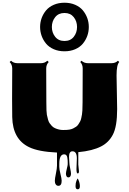

<svg xmlns="http://www.w3.org/2000/svg" viewBox="-20 -1112 961 1426"><path d="M389.9 -984.6Q365.2 -953.6 365.2 -911.6Q365.2 -869.6 389.9 -838.6Q414.6 -807.6 459 -807.6Q503.4 -807.6 527.8 -838.6Q552.2 -869.6 552.2 -911.6Q552.2 -953.6 527.8 -984.6Q503.4 -1015.6 459 -1015.6Q414.6 -1015.6 389.9 -984.6ZM289.3 -845.2Q277.8 -877 277.8 -911.6Q277.8 -946.3 289.3 -977.8Q300.8 -1009.3 322.5 -1035.2Q344.2 -1061 379.6 -1076.4Q415 -1091.8 459 -1091.8Q502.9 -1091.8 538.3 -1076.4Q573.7 -1061 595.2 -1035.2Q616.7 -1009.3 628.2 -977.8Q639.6 -946.3 639.6 -911.6Q639.6 -877 628.2 -845.2Q616.7 -813.5 595.2 -787.6Q573.7 -761.7 538.3 -746.3Q502.9 -731 459 -731Q415 -731 379.6 -746.3Q344.2 -761.7 322.5 -787.6Q300.8 -813.5 289.3 -845.2ZM845.7 -551.8 850.1 -302.2Q850.1 -171.9 817.9 -111.3Q787.6 -53.7 731.4 -24.9Q667.5 8.3 561.5 18.1V109.4L566.4 159.7Q566.4 176.3 557.1 176.3Q547.9 176.3 547.9 144L550.8 64.5Q550.8 11.7 518.1 11.7Q492.7 11.7 492.7 53.2Q492.7 53.2 495.1 95.7Q495.1 110.4 501.2 138.4Q507.3 166.5 507.3 178.2Q507.3 189.9 502.4 197.8Q497.6 205.6 488.3 205.6Q479 205.6 474.4 197.5Q469.7 189.5 469.7 178.2Q469.7 167 476.3 141.4Q482.9 115.7 482.9 108.4Q482.9 101.1 482.9 93.5Q482.9 85.9 482.4 78.1Q481.9 70.3 480 58.6Q476.1 34.2 456.5 34.2Q420.4 34.2 420.4 105.5V127.9Q420.4 146 429.2 180.7Q438 215.3 438 230.5Q438 268.1 413.6 268.1Q401.4 268.1 394.3 257.8Q387.2 247.6 387.2 231.4Q387.2 215.3 395.3 176.8Q403.3 138.2 403.3 118.2V21Q264.6 14.6 195.3 -19.5Q74.2 -78.1 70.8 -242.2Q69.8 -287.6 69.8 -377.4L70.8 -603Q70.8 -631.8 51.8 -651.4L62 -661.1Q80.1 -642.6 110.4 -642.6H283.2Q313 -642.6 331.5 -661.1L341.8 -651.4Q323.2 -632.3 323.2 -603L324.2 -352.1Q324.2 -279.3 328.1 -259.8Q332 -240.2 336.7 -223.9Q341.3 -207.5 347.9 -197.8Q354.5 -188 364.7 -177Q375 -166 388.2 -160.2Q418.9 -146.5 448.5 -146.5Q478 -146.5 494.4 -149.2Q510.7 -151.9 523.2 -158Q535.6 -164.1 545.7 -171.1Q555.7 -178.2 562.7 -189.2Q569.8 -200.2 575.2 -210.2Q580.6 -220.2 583.7 -235.4Q586.9 -250.5 588.9 -262Q590.8 -273.4 591.8 -291Q593.3 -317.9 593.3 -352.1L594.2 -603Q594.2 -632.8 576.2 -651.4L585.4 -661.1Q604 -642.6 634.3 -642.6H807.1Q837.9 -642.6 856 -661.1L865.7 -651.4Q845.7 -630.9 845.7 -551.8ZM541 270Q541 246.6 548.1 230.2Q555.2 213.9 556.6 213.9Q558.1 213.9 562 222.7Q573.2 248 573.2 271Q573.2 293.9 557.1 293.9Q541 293.9 541 270Z"/></svg>

Font: Nosifer
Style: Regular
Weight: 400
Version: Version 001.002